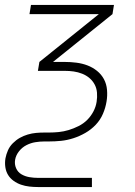

<svg xmlns="http://www.w3.org/2000/svg" viewBox="-26 -540 546 775"><path d="M345 215H128Q110 215 92.5 213Q75 211 59 205.5Q43 200 29 190Q15 180 6.5 166Q-2 152 -4.5 134.5Q-7 117 -4 99Q-1 83 6 67Q13 51 26 38Q39 25 54 16.5Q69 8 86 3Q103 -2 119.5 -3.5Q136 -5 153 -5H171Q191 -5 211 -7Q231 -9 251 -15Q271 -21 291 -31Q311 -41 326 -56Q341 -71 351 -90Q361 -109 364 -129Q367 -148 365.5 -166Q364 -184 356 -199Q348 -214 335 -225Q322 -236 305.5 -242.5Q289 -249 271.5 -251.5Q254 -254 235 -254H127L133 -290L373 -483H93L99 -520H434L428 -483L188 -290H235Q259 -290 282.5 -287Q306 -284 327 -276Q348 -268 365.5 -254Q383 -240 393.5 -220.5Q404 -201 406 -177Q408 -153 404 -130Q400 -105 389.5 -80.5Q379 -56 360.5 -36.5Q342 -17 318.5 -3.5Q295 10 270 18Q245 26 220.5 28.5Q196 31 171 31H153Q135 31 116.5 34Q98 37 80.5 46Q63 55 50.5 71Q38 87 35 105Q32 123 39 139Q46 155 60.5 163.5Q75 172 92.5 175Q110 178 128 178H345Z"/></svg>

Font: Iosevka Extralight Oblique
Style: Regular
Weight: 200
Italic angle: -9°
Monospace: yes
Designer: Belleve Invis
Foundry: Belleve Invis
Version: Version 32.5.0; ttfautohint (v1.8.4)